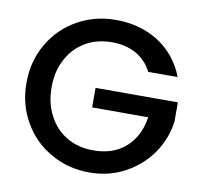

<svg xmlns="http://www.w3.org/2000/svg" viewBox="-79 -789 931 880"><g transform="rotate(10 386.5 -349.0)"><path d="M715 -495C715 -495 715 -495 715 -495C689 -562 647 -613 590 -650C532 -686 466 -704 392 -704C392 -704 392 -704 392 -704C327 -704 268 -689 214 -659C159 -628 116 -586 85 -532C53 -478 37 -417 37 -349C37 -349 37 -349 37 -349C37 -281 53 -220 85 -166C116 -112 159 -70 213 -40C267 -9 327 6 392 6C392 6 392 6 392 6C453 6 508 -8 558 -35C607 -62 648 -98 679 -143C710 -188 729 -238 736 -292C736 -292 736 -381 736 -381C736 -381 353 -381 353 -381C353 -381 353 -290 353 -290C353 -290 614 -290 614 -290C614 -290 614 -290 614 -290C605 -231 582 -184 543 -149C504 -114 454 -97 392 -97C392 -97 392 -97 392 -97C346 -97 305 -107 269 -128C233 -149 205 -178 185 -217C164 -255 154 -299 154 -349C154 -349 154 -349 154 -349C154 -399 164 -443 185 -481C205 -519 233 -548 269 -569C305 -590 346 -600 392 -600C392 -600 392 -600 392 -600C434 -600 471 -591 503 -574C535 -556 560 -530 578 -495C578 -495 715 -495 715 -495Z"/></g></svg>

Font: Girnar Poppins
Style: Medium
Weight: 500
Designer: Ninad Kale (Devanagari), Jonny Pinhorn (Latin)
Foundry: Indian Type Foundry
Version: ""